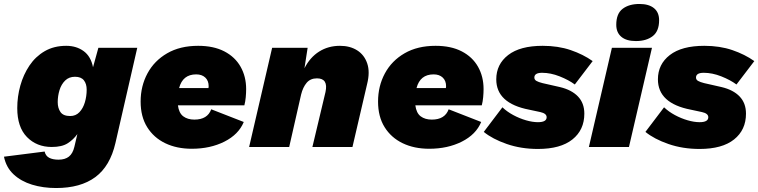

<svg xmlns="http://www.w3.org/2000/svg" viewBox="-65 -741 3823 968"><path d="M218 207Q152 207 96.5 190Q41 173 3.5 138Q-34 103 -45 49L160 23Q165 45 183 54.5Q201 64 230 64Q263 64 282.5 48.5Q302 33 310 -1L325 -65Q305 -37 276 -18.5Q247 0 196 0Q120 0 71 -50Q22 -100 22 -196Q22 -254 37.5 -309.5Q53 -365 83.5 -410.5Q114 -456 160.5 -483Q207 -510 269 -510Q320 -510 356.5 -483.5Q393 -457 404 -402L431 -500H627L517 -20Q490 97 415.5 152Q341 207 218 207ZM289 -156Q317 -156 335.5 -175.5Q354 -195 363 -225.5Q372 -256 372 -289Q372 -318 358 -336Q344 -354 313 -354Q283 -354 263.5 -335Q244 -316 235 -286.5Q226 -257 226 -226Q226 -196 240 -176Q254 -156 289 -156Z M902 9Q826 9 768 -19Q710 -47 677 -100Q644 -153 644 -229Q644 -307 678.5 -371Q713 -435 778 -472.5Q843 -510 934 -510Q1012 -510 1066 -482Q1120 -454 1148 -404.5Q1176 -355 1176 -292Q1176 -273 1174 -251Q1172 -229 1167 -210H832Q837 -171 859 -154.5Q881 -138 915 -138Q981 -138 1000 -190L1164 -126Q1138 -63 1066.5 -27Q995 9 902 9ZM924 -366Q856 -366 838 -297H986Q987 -301 987 -306Q987 -334 970 -350Q953 -366 924 -366Z M1191 0 1307 -500H1486L1470 -397Q1498 -452 1544 -481Q1590 -510 1649 -510Q1700 -510 1736 -487Q1772 -464 1786.5 -421Q1801 -378 1786 -318L1712 0H1510L1576 -277Q1591 -346 1533 -346Q1500 -346 1481 -323.5Q1462 -301 1453 -264L1393 0Z M2099 9Q2023 9 1965 -19Q1907 -47 1874 -100Q1841 -153 1841 -229Q1841 -307 1875.5 -371Q1910 -435 1975 -472.5Q2040 -510 2131 -510Q2209 -510 2263 -482Q2317 -454 2345 -404.5Q2373 -355 2373 -292Q2373 -273 2371 -251Q2369 -229 2364 -210H2029Q2034 -171 2056 -154.5Q2078 -138 2112 -138Q2178 -138 2197 -190L2361 -126Q2335 -63 2263.5 -27Q2192 9 2099 9ZM2121 -366Q2053 -366 2035 -297H2183Q2184 -301 2184 -306Q2184 -334 2167 -350Q2150 -366 2121 -366Z M2647 10Q2562 10 2490 -15Q2418 -40 2374 -76L2468 -200Q2491 -178 2522.5 -161Q2554 -144 2587 -134.5Q2620 -125 2647 -125Q2691 -125 2691 -150Q2691 -169 2659 -176L2603 -188Q2437 -220 2437 -341Q2437 -417 2497 -463.5Q2557 -510 2671 -510Q2749 -510 2812 -488.5Q2875 -467 2923 -433L2833 -315Q2802 -338 2756.5 -356Q2711 -374 2668 -374Q2629 -374 2629 -350Q2629 -339 2639.5 -333Q2650 -327 2670 -322L2758 -302Q2817 -288 2849 -254.5Q2881 -221 2881 -168Q2881 -86 2821 -38Q2761 10 2647 10Z M3222 -500 3106 0H2904L3020 -500ZM3141 -534Q3093 -534 3067.5 -555.5Q3042 -577 3042 -616Q3042 -672 3074 -696.5Q3106 -721 3159 -721Q3206 -721 3232 -700Q3258 -679 3258 -639Q3258 -584 3226 -559Q3194 -534 3141 -534Z M3462 10Q3377 10 3305 -15Q3233 -40 3189 -76L3283 -200Q3306 -178 3337.5 -161Q3369 -144 3402 -134.5Q3435 -125 3462 -125Q3506 -125 3506 -150Q3506 -169 3474 -176L3418 -188Q3252 -220 3252 -341Q3252 -417 3312 -463.5Q3372 -510 3486 -510Q3564 -510 3627 -488.5Q3690 -467 3738 -433L3648 -315Q3617 -338 3571.5 -356Q3526 -374 3483 -374Q3444 -374 3444 -350Q3444 -339 3454.5 -333Q3465 -327 3485 -322L3573 -302Q3632 -288 3664 -254.5Q3696 -221 3696 -168Q3696 -86 3636 -38Q3576 10 3462 10Z"/></svg>

Font: Prodigy Sans ExtraBold
Style: Italic
Weight: 800
Italic angle: -13°
Designer: Wei Huang
Foundry: Wei Huang
Version: Version 1.003; ttfautohint (v1.8.3)